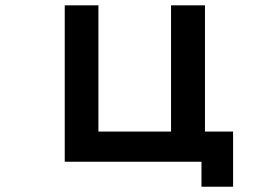

<svg xmlns="http://www.w3.org/2000/svg" viewBox="-20 -585 1040 724"><path d="M224.1 -564.9H351.1V-88.9H625V-564.9H752.9V-88.9H858.9V119.1H739.7V24.9H224.1Z"/></svg>

Font: FORM UDPGothic
Style: Bold
Weight: 700
Foundry: Pronama LLC
Version: Version 1.051